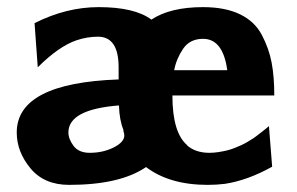

<svg xmlns="http://www.w3.org/2000/svg" viewBox="-20 -508 834 539"><path d="M27 -136Q27 -275 313 -285V-319Q313 -405 255 -405Q225 -405 195 -395Q145 -378 86 -319L77 -443Q166 -488 257 -488Q358 -488 405 -453Q458 -488 550 -488Q612 -488 653.5 -468Q695 -448 715 -410Q735 -372 742.5 -332.5Q750 -293 750 -240H464Q464 -135 506 -100H505Q529 -79 568 -79Q580 -79 593 -81Q606 -83 616.5 -85.5Q627 -88 638.5 -92.5Q650 -97 658.5 -101Q667 -105 677 -111Q687 -117 693 -121Q699 -125 707 -131.5Q715 -138 718.5 -140.5Q722 -143 728 -148L735 -154L744 -40Q676 -2 612 8Q588 11 563 11Q456 11 390 -39Q317 11 174 11Q104 11 65.5 -35.5Q27 -82 27 -136ZM172 -136Q172 -118 186.5 -98.5Q201 -79 232 -79Q269 -79 299 -94Q329 -109 329 -128Q329 -132 326 -142H327Q315 -171 314 -212Q172 -201 172 -136ZM469 -311H618Q606 -399 550 -399Q513 -399 494 -371Q475 -343 469 -311Z"/></svg>

Font: Coval
Style: Black
Weight: 1000
Foundry: Context Ltd
Version: Version 001.000